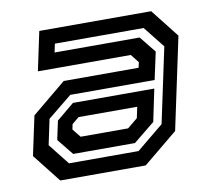

<svg xmlns="http://www.w3.org/2000/svg" viewBox="-65 -613 757 687"><g transform="rotate(-10 313.0 -270.0)"><path d="M100.5 0 19.5 -103 50 -245.5 174.5 -348.5H446.5L451 -368L427 -398.5H89.5L119.5 -540H526L607 -437L536 -103L411 0ZM162.5 -85.5 115 -144.5 129.5 -212.5 193.5 -265.5H489L464.5 -148.5L387 -85.5ZM142 -55H394.5L492.5 -135.5L550.5 -408L489 -485.5H166.5L160 -454.5H469L517 -395L495.5 -295.5H189L101 -224L81.5 -131.5ZM199.5 -141.5H372L409 -172L417.5 -212H204.5L179 -191L175 -172Z"/></g></svg>

Font: Tourney Thin SemiBold
Style: Italic
Weight: 600
Italic angle: -12°
Version: Version 1.015